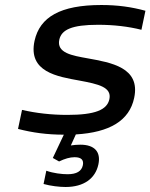

<svg xmlns="http://www.w3.org/2000/svg" viewBox="-20 -529 601 767"><path d="M298 -207C373 -193 427 -181 417 -133C408 -90 360 -70 249 -70C185 -70 124 -77 68 -90L52 -14C110 1 168 9 235 9L191 102L216 116C239 105 259 99 278 99C306 99 315 111 311 131C306 155 286 167 250 167C227 167 193 163 165 153L154 206C183 214 217 218 242 218C315 218 361 184 373 128C384 77 357 49 301 49C289 49 275 50 263 52L283 8C418 0 497 -47 516 -138C542 -260 423 -279 330 -296C269 -307 205 -317 217 -371C226 -410 266 -430 372 -430C435 -430 493 -423 545 -410L561 -486C506 -501 451 -509 385 -509C221 -509 139 -461 118 -366C91 -241 210 -223 298 -207Z"/></svg>

Font: LT Wave
Style: Italic
Weight: 400
Designer: Daniel Lyons
Version: Version 2.5 (Glyphs App)